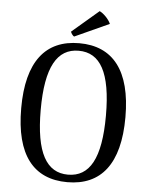

<svg xmlns="http://www.w3.org/2000/svg" viewBox="-59 -929 773 991"><g transform="rotate(5 327.0 -434.0)"><path d="M475 -820C465 -844 437 -872 417 -881L279 -763C279 -758 289 -742 297 -739ZM327 13C501 13 597 -104 597 -347C597 -589 501 -707 327 -707C152 -707 57 -589 57 -347C57 -104 152 13 327 13ZM327 -26C216 -26 158 -124 158 -347C158 -570 216 -668 327 -668C439 -668 496 -570 496 -347C496 -124 439 -26 327 -26Z"/></g></svg>

Font: Arima Koshi Medium
Style: Regular
Weight: 500
Designer: Joana Correia and Natanael Gama
Foundry: NDISCOVER
Version: Version 1.019;PS 001.019;hotconv 1.0.88;makeotf.lib2.5.64775